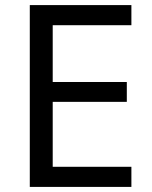

<svg xmlns="http://www.w3.org/2000/svg" viewBox="-20 -734 596 754"><path d="M496 0H97V-714H496V-635H187V-412H478V-334H187V-79H496Z"/></svg>

Font: Noto Sans Gunjala Gondi Semibold
Style: Regular
Weight: 600
Designer: Ek Type
Foundry: Ek Type
Version: Version 1.004; ttfautohint (v1.8.4.7-5d5b)